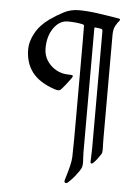

<svg xmlns="http://www.w3.org/2000/svg" viewBox="-54 -618 582 838"><g transform="rotate(5 237.5 -199.0)"><path d="M267.1 179.7Q259.8 179.7 259.8 171.4Q259.8 168.9 265.9 149.4Q272 129.9 278.1 105.2Q284.2 80.6 284.7 64Q285.6 29.3 285.9 -13.4Q286.1 -56.2 286.1 -104.5V-380.9Q286.1 -415.5 286.1 -448Q286.1 -480.5 285.6 -510.3Q285.6 -515.6 278.3 -517.1Q249.5 -523.4 213.9 -523.4Q177.7 -523.4 152.3 -487.8Q127 -452.1 127 -398.4Q127 -367.7 142.6 -344Q158.2 -320.3 182.9 -306.6Q207.5 -293 235.4 -293Q242.2 -293 249.3 -292.2Q256.3 -291.5 256.3 -287.1Q256.3 -284.7 250.5 -276.4Q237.3 -258.3 230 -249.3Q222.7 -240.2 214.4 -230.5Q210.4 -225.6 207 -223.1Q203.6 -220.7 197.8 -220.7Q190.4 -220.7 181.2 -224.1Q114.3 -246.6 83 -287.4Q51.8 -328.1 51.8 -388.2Q51.8 -421.9 72.3 -459.2Q92.8 -496.6 132.8 -524.9Q162.6 -545.9 192.6 -561.3Q222.7 -576.7 257.3 -576.7Q293.9 -576.7 336.7 -570.8Q379.4 -564.9 434.1 -555.7Q439.9 -554.7 439.9 -550.3Q439.9 -547.4 436 -543.5Q429.7 -537.1 421.4 -522Q413.1 -506.8 413.1 -481V-29.3Q413.1 -25.9 413.3 -14.6Q413.6 -3.4 413.8 7.8Q414.1 19 414.1 22.5Q414.1 27.8 413.1 33.2Q412.1 38.6 409.2 42Q393.6 65.9 380.9 78.6Q375.5 85 371.1 85Q365.7 85 365.7 78.6Q365.7 67.4 366.7 54.4Q367.7 41.5 367.7 19V-495.1Q367.7 -501 364.3 -503.4Q361.8 -504.4 351.6 -505.9Q341.3 -507.3 335.9 -507.8Q331.5 -507.8 331.5 -504.4V41Q331.5 54.7 332.5 66.4Q333.5 78.1 333.5 80.6Q333.5 91.3 332 100.3Q330.6 109.4 321.3 122.6Q312 135.7 303.5 146.7Q294.9 157.7 275.4 176.3Q272 179.7 267.1 179.7Z"/></g></svg>

Font: David Libre
Style: Regular
Weight: 400
Designer: Ismar David, J. Victor Gaultney, Annie Olsen and Meir Sadan
Foundry: Monotype Imaging Inc. & SIL International
Version: Version 1.100; ttfautohint (v1.8.4.7-5d5b)